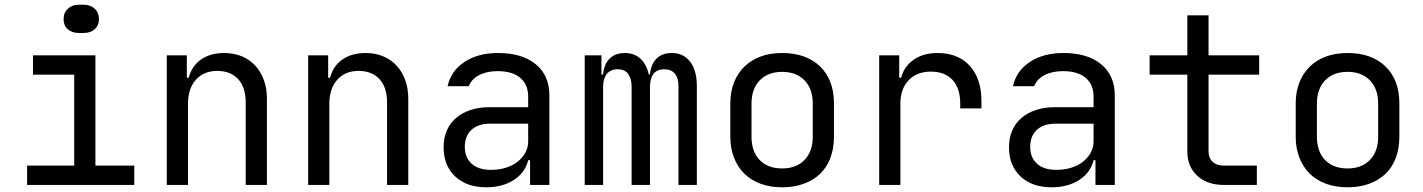

<svg xmlns="http://www.w3.org/2000/svg" viewBox="-20 -785 6040 815"><path d="M95 0V-82H295V-468H120V-550H385V-82H550V0ZM315 -765H335Q364 -765 382 -748Q400 -731 400 -704Q400 -677 382 -661Q364 -645 335 -645H315Q286 -645 268 -660.5Q250 -676 250 -704Q250 -731 268 -748Q286 -765 315 -765Z M688 0V-550H773V-455H781Q794 -505 833.5 -532.5Q873 -560 932 -560Q973 -560 1006.5 -546Q1040 -532 1063.5 -506.5Q1087 -481 1100 -445.5Q1113 -410 1113 -366V0H1023V-351Q1023 -414 991 -449Q959 -484 902 -484Q845 -484 811.5 -446.5Q778 -409 778 -345V0Z M1288 0V-550H1373V-455H1381Q1394 -505 1433.5 -532.5Q1473 -560 1532 -560Q1573 -560 1606.5 -546Q1640 -532 1663.5 -506.5Q1687 -481 1700 -445.5Q1713 -410 1713 -366V0H1623V-351Q1623 -414 1591 -449Q1559 -484 1502 -484Q1445 -484 1411.5 -446.5Q1378 -409 1378 -345V0Z M1863 -160Q1863 -199 1876.5 -230.5Q1890 -262 1915.5 -284Q1941 -306 1977 -318Q2013 -330 2058 -330H2222V-375Q2222 -426 2188.5 -454.5Q2155 -483 2092 -483Q2046 -483 2013.5 -466Q1981 -449 1970 -419H1880Q1894 -484 1951.5 -522Q2009 -560 2094 -560Q2196 -560 2254 -512.5Q2312 -465 2312 -380V0H2230V-105H2222Q2209 -52 2161 -21Q2113 10 2044 10Q1961 10 1912 -36Q1863 -82 1863 -160ZM2064 -64Q2098 -64 2127 -73Q2156 -82 2177 -98.5Q2198 -115 2210 -137Q2222 -159 2222 -185V-260H2060Q2010 -260 1981.5 -234Q1953 -208 1953 -162Q1953 -116 1982 -90Q2011 -64 2064 -64Z M2462 -550H2533V-469H2540Q2544 -513 2568 -536.5Q2592 -560 2632 -560Q2672 -560 2698 -536.5Q2724 -513 2734 -469H2739Q2743 -513 2767 -536.5Q2791 -560 2831 -560Q2882 -560 2910 -522.5Q2938 -485 2938 -419V0H2860V-419Q2860 -454 2844.5 -472.5Q2829 -491 2800 -491Q2739 -491 2739 -414V0H2661V-419Q2661 -448 2647.5 -469.5Q2634 -491 2601 -491Q2571 -491 2554 -469Q2540 -449 2540 -414V0H2462Z M3170 -205Q3170 -142 3204.5 -106Q3239 -70 3300 -70Q3360 -70 3395 -106Q3430 -142 3430 -205V-345Q3430 -408 3395 -444Q3360 -480 3300 -480Q3240 -480 3205 -444Q3170 -408 3170 -345ZM3080 -345Q3080 -395 3095.5 -434.5Q3111 -474 3139.5 -502Q3168 -530 3208.5 -545Q3249 -560 3300 -560Q3402 -560 3461 -503Q3520 -446 3520 -346V-205Q3520 -155 3505 -115Q3490 -75 3461.5 -47.5Q3433 -20 3392 -5Q3351 10 3300 10Q3249 10 3208.5 -5Q3168 -20 3139.5 -48Q3111 -76 3095.5 -116Q3080 -156 3080 -205Z M3712 -550H3797V-455H3805Q3818 -504 3859 -532Q3900 -560 3960 -560Q4047 -560 4096.5 -505.5Q4146 -451 4146 -356V-325H4056V-345Q4056 -410 4023.5 -445.5Q3991 -481 3931 -481Q3872 -481 3837 -444.5Q3802 -408 3802 -345V0H3712Z M4263 -160Q4263 -199 4276.5 -230.5Q4290 -262 4315.5 -284Q4341 -306 4377 -318Q4413 -330 4458 -330H4622V-375Q4622 -426 4588.5 -454.5Q4555 -483 4492 -483Q4446 -483 4413.5 -466Q4381 -449 4370 -419H4280Q4294 -484 4351.5 -522Q4409 -560 4494 -560Q4596 -560 4654 -512.5Q4712 -465 4712 -380V0H4630V-105H4622Q4609 -52 4561 -21Q4513 10 4444 10Q4361 10 4312 -36Q4263 -82 4263 -160ZM4464 -64Q4498 -64 4527 -73Q4556 -82 4577 -98.5Q4598 -115 4610 -137Q4622 -159 4622 -185V-260H4460Q4410 -260 4381.5 -234Q4353 -208 4353 -162Q4353 -116 4382 -90Q4411 -64 4464 -64Z M4860 -550H5020V-720H5110V-550H5325V-468H5110V-142Q5110 -114 5127.5 -98Q5145 -82 5175 -82H5315V0H5175Q5104 0 5062 -39Q5020 -78 5020 -142V-468H4860Z M5570 -205Q5570 -142 5604.5 -106Q5639 -70 5700 -70Q5760 -70 5795 -106Q5830 -142 5830 -205V-345Q5830 -408 5795 -444Q5760 -480 5700 -480Q5640 -480 5605 -444Q5570 -408 5570 -345ZM5480 -345Q5480 -395 5495.5 -434.5Q5511 -474 5539.5 -502Q5568 -530 5608.5 -545Q5649 -560 5700 -560Q5802 -560 5861 -503Q5920 -446 5920 -346V-205Q5920 -155 5905 -115Q5890 -75 5861.5 -47.5Q5833 -20 5792 -5Q5751 10 5700 10Q5649 10 5608.5 -5Q5568 -20 5539.5 -48Q5511 -76 5495.5 -116Q5480 -156 5480 -205Z"/></svg>

Font: JetBrainsMono NF
Style: Regular
Weight: 400
Monospace: yes
Designer: Philipp Nurullin, Konstantin Bulenkov
Foundry: JetBrains
Version: Version 1.0.2; ttfautohint (v1.8.3)